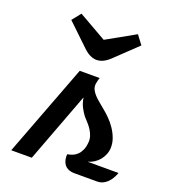

<svg xmlns="http://www.w3.org/2000/svg" viewBox="-150 -949 937 1058"><g transform="rotate(20 318.5 -420.0)"><path d="M243.7 -540.5H360.8Q356.4 -529.8 354.2 -519.3Q352.1 -508.8 351.1 -502Q349.6 -483.9 356.9 -469.2Q364.3 -454.6 376.7 -441.2Q389.2 -427.7 405.5 -414.6Q421.9 -401.4 439 -386.7Q458.5 -371.1 478.5 -350.8Q498.5 -330.6 514.6 -306.4Q530.8 -282.2 540.8 -255.1Q550.8 -228 549.8 -198.7Q548.8 -178.2 541 -159.4Q533.2 -140.6 520.5 -125.7Q507.8 -110.8 491 -100.1Q474.1 -89.4 455.6 -84.5H637.2Q630.4 -65.4 620.8 -50Q611.3 -34.7 599.4 -23.4Q587.4 -12.2 573.2 -6.1Q559.1 0 543.9 0H410.2Q387.7 0 372.8 -7.1Q357.9 -14.2 349.4 -25.9Q340.8 -37.6 337.6 -53Q334.5 -68.4 335.9 -85Q351.6 -86.9 366.7 -93.3Q381.8 -99.6 393.8 -111.6Q405.8 -123.5 413.8 -141.6Q421.9 -159.7 423.8 -185.1Q425.8 -205.1 419.9 -222.7Q414.1 -240.2 404.3 -255.9Q394.5 -271.5 381.8 -285.6Q369.1 -299.8 356.9 -313Q344.2 -329.6 331.5 -353Q318.8 -376.5 313.5 -410.2L159.2 0H38.6ZM309.1 -628.4Q292 -628.4 272.7 -637Q253.4 -645.5 233.4 -664.6L104 -788.1Q109.9 -795.9 115 -802Q120.1 -808.1 124.8 -814Q129.4 -819.8 134.3 -825.9Q139.2 -832 145 -839.8L309.1 -746.1Q350.1 -768.6 392.3 -792.5Q434.6 -816.4 476.1 -839.8Q486.8 -824.7 495.8 -813.5Q504.9 -802.2 515.1 -788.1L385.7 -664.6Q365.7 -646 346.9 -637.2Q328.1 -628.4 309.1 -628.4Z"/></g></svg>

Font: Atomic Age
Style: Regular
Weight: 400
Designer: James Grieshaber
Foundry: James Grieshaber
Version: Version 1.008; ttfautohint (v1.4.1) -l 6 -r 46 -G 0 -x 0 -H 